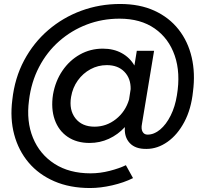

<svg xmlns="http://www.w3.org/2000/svg" viewBox="-20 -735 1033 967"><path d="M431 -15Q366 -15 320.5 -46Q275 -77 255.5 -132.5Q236 -188 247 -259Q259 -327 294.5 -379Q330 -431 382.5 -460.5Q435 -490 498 -490Q552 -490 593 -467.5Q634 -445 657 -405L669 -479H756L695 -111Q690 -86 698 -71.5Q706 -57 723 -57Q756 -57 786.5 -82.5Q817 -108 839.5 -153Q862 -198 871 -255Q890 -368 860 -455Q830 -542 759 -591.5Q688 -641 582 -641Q495 -641 417.5 -611.5Q340 -582 278 -527.5Q216 -473 176.5 -397Q137 -321 126 -229Q112 -124 146 -41Q180 42 254.5 90Q329 138 436 138Q484 138 532.5 125.5Q581 113 614 97L650 162Q604 185 545 198.5Q486 212 434 212Q332 212 253.5 178Q175 144 124 83.5Q73 23 51.5 -57.5Q30 -138 42 -232Q54 -342 101.5 -431Q149 -520 223 -583.5Q297 -647 389.5 -681Q482 -715 585 -715Q684 -715 758 -681Q832 -647 879.5 -586.5Q927 -526 945.5 -446Q964 -366 952 -274Q943 -186 908.5 -121Q874 -56 823.5 -20.5Q773 15 718 15Q662 16 633.5 -14.5Q605 -45 609 -95Q574 -57 528.5 -36Q483 -15 431 -15ZM456 -97Q516 -97 564 -135Q612 -173 630 -234L638 -286Q639 -340 606.5 -373.5Q574 -407 518 -407Q474 -407 436 -386.5Q398 -366 372 -330Q346 -294 338 -247Q327 -181 360 -139Q393 -97 456 -97Z"/></svg>

Font: Figtree Medium
Style: Italic
Weight: 500
Italic angle: -9.5°
Foundry: Erik Kennedy
Version: Version 2.001; ttfautohint (v1.8.4.7-5d5b);gftools[0.9.27]